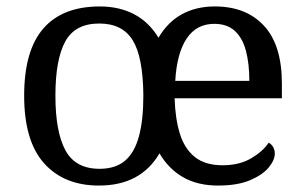

<svg xmlns="http://www.w3.org/2000/svg" viewBox="-20 -566 945 596"><path d="M287 10Q179 10 117 -59Q55 -128 55 -269Q55 -409 114.5 -477.5Q174 -546 290 -546Q350 -546 396 -522Q442 -498 472 -449Q501 -498 545 -522Q589 -546 647 -546Q744 -546 799.5 -486Q855 -426 855 -307V-261H522Q524 -197 538.5 -150.5Q553 -104 585 -78.5Q617 -53 671 -53Q723 -53 759.5 -74.5Q796 -96 814 -123Q821 -120 827 -111Q833 -102 833 -89Q833 -69 814 -46Q795 -23 756 -6.5Q717 10 657 10Q594 10 549 -15.5Q504 -41 475 -90Q446 -40 399 -15Q352 10 287 10ZM289 -42Q339 -42 368.5 -67.5Q398 -93 411.5 -143.5Q425 -194 425 -270Q424 -389 392 -441Q360 -493 288 -493Q213 -493 182.5 -437Q152 -381 152 -269Q152 -157 183 -99.5Q214 -42 289 -42ZM754 -315Q754 -368 743.5 -408Q733 -448 709 -470Q685 -492 645 -492Q590 -492 559.5 -446.5Q529 -401 524 -315Z"/></svg>

Font: Noto Serif Hebrew
Style: Regular
Weight: 400
Designer: Monotype Design Team
Foundry: Monotype Imaging Inc.
Version: Version 2.003